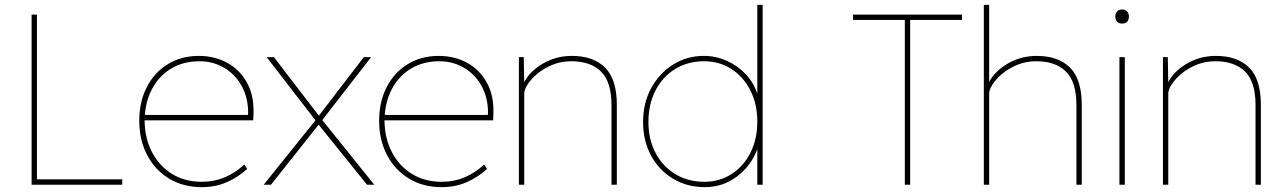

<svg xmlns="http://www.w3.org/2000/svg" viewBox="-20 -760 5276 790"><path d="M110 0V-700H132V-22H483V0Z M810 10Q734 10 676 -25Q618 -60 585.5 -122Q553 -184 553 -263Q553 -341 584 -401.5Q615 -462 670.5 -496Q726 -530 798 -530Q864 -530 916 -501Q968 -472 997 -418.5Q1026 -365 1023 -291L1022 -265H575V-263Q576 -190 606 -133Q636 -76 688.5 -44Q741 -12 810 -12Q862 -12 906 -31Q950 -50 985 -83L997 -65Q960 -31 913.5 -10.5Q867 10 810 10ZM801 -508Q737 -508 688 -480Q639 -452 610 -402Q581 -352 576 -287H1000L1001 -295Q1001 -359 974 -407Q947 -455 901.5 -481.5Q856 -508 801 -508Z M1065 0 1278 -265 1077 -525H1107L1292 -284L1477 -525H1507L1306 -266L1520 0H1490L1291 -247L1095 0Z M1797 10Q1721 10 1663 -25Q1605 -60 1572.5 -122Q1540 -184 1540 -263Q1540 -341 1571 -401.5Q1602 -462 1657.5 -496Q1713 -530 1785 -530Q1851 -530 1903 -501Q1955 -472 1984 -418.5Q2013 -365 2010 -291L2009 -265H1562V-263Q1563 -190 1593 -133Q1623 -76 1675.5 -44Q1728 -12 1797 -12Q1849 -12 1893 -31Q1937 -50 1972 -83L1984 -65Q1947 -31 1900.5 -10.5Q1854 10 1797 10ZM1788 -508Q1724 -508 1675 -480Q1626 -452 1597 -402Q1568 -352 1563 -287H1987L1988 -295Q1988 -359 1961 -407Q1934 -455 1888.5 -481.5Q1843 -508 1788 -508Z M2115 0V-525H2135L2137 -422Q2160 -467 2214 -498.5Q2268 -530 2333 -530Q2421 -530 2469.5 -482Q2518 -434 2518 -328V0H2496V-328Q2496 -423 2453 -465.5Q2410 -508 2331 -508Q2289 -508 2253.5 -493.5Q2218 -479 2192 -457.5Q2166 -436 2151.5 -413.5Q2137 -391 2137 -376V0Z M2880 10Q2807 10 2749.5 -24.5Q2692 -59 2659 -119.5Q2626 -180 2626 -258Q2626 -337 2660 -398.5Q2694 -460 2750.5 -495Q2807 -530 2876 -530Q2925 -530 2970 -510Q3015 -490 3048.5 -454.5Q3082 -419 3096 -374V-740H3118V0H3096V-146Q3070 -77 3012 -33.5Q2954 10 2880 10ZM2879 -12Q2940 -12 2989.5 -43.5Q3039 -75 3067.5 -131Q3096 -187 3096 -260Q3096 -332 3067.5 -388Q3039 -444 2989.5 -476Q2940 -508 2877 -508Q2810 -508 2758 -476Q2706 -444 2677 -387.5Q2648 -331 2648 -258Q2648 -187 2677 -131.5Q2706 -76 2758 -44Q2810 -12 2879 -12Z M3703 0V-678H3490V-700H3938V-678H3725V0Z M4028 0V-740H4050V-423Q4074 -468 4127.5 -499Q4181 -530 4246 -530Q4334 -530 4382.5 -482Q4431 -434 4431 -328V0H4409V-328Q4409 -423 4366 -465.5Q4323 -508 4244 -508Q4202 -508 4166.5 -493.5Q4131 -479 4105 -457.5Q4079 -436 4064.5 -413.5Q4050 -391 4050 -376V0Z M4597 -663Q4583 -663 4576 -671Q4569 -679 4569 -692Q4569 -704 4576 -712.5Q4583 -721 4597 -721Q4610 -721 4617.5 -713Q4625 -705 4625 -692Q4625 -679 4618 -671Q4611 -663 4597 -663ZM4586 0V-525H4608V0Z M4765 0V-525H4785L4787 -422Q4810 -467 4864 -498.5Q4918 -530 4983 -530Q5071 -530 5119.5 -482Q5168 -434 5168 -328V0H5146V-328Q5146 -423 5103 -465.5Q5060 -508 4981 -508Q4939 -508 4903.5 -493.5Q4868 -479 4842 -457.5Q4816 -436 4801.5 -413.5Q4787 -391 4787 -376V0Z"/></svg>

Font: Lexend Thin
Style: Regular
Weight: 100
Designer: Bonnie Shaver-Troup, Thomas Jockin
Foundry: Lexend
Version: Version 1.007; ttfautohint (v1.8.3)